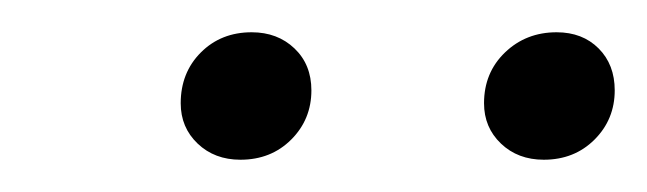

<svg xmlns="http://www.w3.org/2000/svg" viewBox="-20 -762 401 119"><path d="M92 -698Q92 -717 104.5 -729.5Q117 -742 136 -742Q152 -742 162.5 -732Q173 -722 173 -706Q173 -688 160.5 -675.5Q148 -663 129 -663Q113 -663 102.5 -673Q92 -683 92 -698ZM280 -698Q280 -717 293 -729.5Q306 -742 325 -742Q341 -742 351 -732Q361 -722 361 -706Q361 -688 348.5 -675.5Q336 -663 317 -663Q301 -663 290.5 -673Q280 -683 280 -698Z"/></svg>

Font: Fira Sans Light
Style: Italic
Weight: 300
Italic angle: -8°
Designer: bBox Type GmbH & Carrois Corporate GbR & Edenspiekermann AG
Foundry: bBox Type GmbH & Carrois Corporate GbR & Edenspiekermann AG
Version: Version 4.301